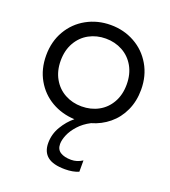

<svg xmlns="http://www.w3.org/2000/svg" viewBox="-135 -584 834 940"><g transform="rotate(20 281.5 -113.5)"><path d="M453.6 -236.3Q453.6 -290 430.9 -330.1Q408.2 -370.1 368.9 -391.6Q329.6 -413.1 281.7 -413.1Q233.9 -413.1 194.8 -391.8Q155.8 -370.6 132.8 -330.3Q109.9 -290 109.9 -236.3Q109.9 -183.1 132.6 -143.1Q155.3 -103 194.6 -81.5Q233.9 -60.1 281.7 -60.1Q330.1 -60.1 369.1 -81.3Q408.2 -102.5 430.9 -142.6Q453.6 -182.6 453.6 -236.3ZM281.7 -483.9Q350.1 -483.9 406.5 -452.6Q462.9 -421.4 495.8 -365Q528.8 -308.6 528.8 -236.3Q528.8 -176.3 506.3 -127.4Q483.9 -78.6 444.1 -45.9Q404.3 -13.2 354 1Q317.4 20 293.2 46.9Q269 73.7 257.8 100.6Q246.6 127.4 246.6 148.4Q246.6 176.8 267.3 189.9Q288.1 203.1 323.7 203.1Q354 203.1 381.8 185.1V244.1Q352.1 256.8 311 256.8Q249 256.8 219.7 233.4Q190.4 210 190.4 163.6Q190.4 117.2 214.4 77.1Q238.3 37.1 271 10.7Q205.1 7.8 151.1 -23.4Q97.2 -54.7 65.7 -109.9Q34.2 -165 34.2 -236.3Q34.2 -308.6 67.1 -365Q100.1 -421.4 156.7 -452.6Q213.4 -483.9 281.7 -483.9Z"/></g></svg>

Font: Glacial Indifference
Style: Regular
Weight: 400
Designer: Alfredo Marco Pradil
Foundry: Alfredo Marco Pradil
Version: Version 1.312